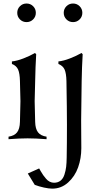

<svg xmlns="http://www.w3.org/2000/svg" viewBox="-20 -804 562 1109"><path d="M29.3 0V-14.6Q63 -19.5 78.6 -39.6Q94.2 -59.6 95.2 -100.1Q98.1 -193.8 98.1 -219.7Q98.1 -223.1 95.2 -335.9Q94.2 -379.9 84.7 -402.1Q75.2 -424.3 48.8 -434.6V-449.2Q78.1 -452.1 115.5 -466.6Q152.8 -481 182.1 -498L189 -490.7Q184.6 -417.5 183.1 -335.4Q180.2 -224.1 180.2 -219.7Q180.2 -193.8 183.1 -100.1Q184.1 -59.6 199.7 -39.6Q215.3 -19.5 249 -14.6V0Q185.5 -4.9 139.2 -4.9Q92.8 -4.9 29.3 0ZM95.2 -691.9Q79.6 -707.5 79.6 -730Q79.6 -752.4 95.2 -768.1Q110.8 -783.7 133.3 -783.7Q155.8 -783.7 171.4 -768.1Q187 -752.4 187 -730Q187 -707.5 171.4 -691.9Q155.8 -676.3 133.3 -676.3Q110.8 -676.3 95.2 -691.9ZM292 251.5Q314.5 251.5 329.6 239.5Q344.7 227.5 352.1 204.8Q359.4 182.1 362.1 159.9Q364.7 137.7 365.2 106.4Q366.7 28.3 366.7 -83Q366.7 -171.9 363.8 -335.9Q362.8 -379.9 353.3 -401.9Q343.8 -423.8 317.4 -434.6V-449.2Q346.7 -452.1 384 -466.6Q421.4 -481 450.7 -498L457.5 -490.7Q453.1 -417.5 451.7 -335.4Q448.7 -172.9 448.7 -108.4Q448.7 -64.5 449.2 -22.7Q449.7 19 449.7 51.8Q449.7 110.4 431.2 162.6Q412.6 214.8 373.3 250.2Q334 285.6 281.7 285.6Q262.7 285.6 233.6 279.3Q204.6 272.9 180.7 263.7Q142.6 202.1 140.6 198.2L206.1 168.9Q207.5 171.4 215.6 185.3Q223.6 199.2 229.7 207.8Q235.8 216.3 245.6 228Q255.4 239.7 267.3 245.6Q279.3 251.5 292 251.5ZM363.8 -691.9Q348.1 -707.5 348.1 -730Q348.1 -752.4 363.8 -768.1Q379.4 -783.7 401.9 -783.7Q424.3 -783.7 439.9 -768.1Q455.6 -752.4 455.6 -730Q455.6 -707.5 439.9 -691.9Q424.3 -676.3 401.9 -676.3Q379.4 -676.3 363.8 -691.9Z"/></svg>

Font: Flanker
Style: Regular
Weight: 400
Designer: Flanker
Foundry: Flanker
Version: Version 2.027